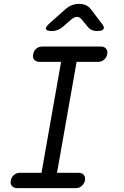

<svg xmlns="http://www.w3.org/2000/svg" viewBox="-20 -970 640 990"><path d="M274 -79H385Q403 -79 412 -68Q421 -57 418 -40Q414 -22 401.5 -11Q389 0 371 0H69Q51 0 41.5 -11Q32 -22 36 -40Q39 -57 52 -68Q65 -79 83 -79H194L295 -651H184Q166 -651 156.5 -662Q147 -673 151 -690Q154 -708 167 -719Q180 -730 198 -730H500Q518 -730 527 -719Q536 -708 533 -690Q529 -673 516.5 -662Q504 -651 486 -651H375ZM249 -810Q220 -810 217 -820.5Q214 -831 238 -852L318 -923Q334 -937 351.5 -943.5Q369 -950 388 -950Q407 -950 422 -943.5Q437 -937 448 -923L503 -851Q520 -831 514 -820.5Q508 -810 479 -810Q465 -810 453.5 -815Q442 -820 434 -830L401 -870Q390 -883 377 -883Q364 -883 348 -870L303 -831Q291 -821 277.5 -815.5Q264 -810 249 -810Z"/></svg>

Font: Maple Mono Light
Style: Italic
Weight: 300
Italic angle: -10°
Monospace: yes
Designer: subframe7536
Version: Version 7.000